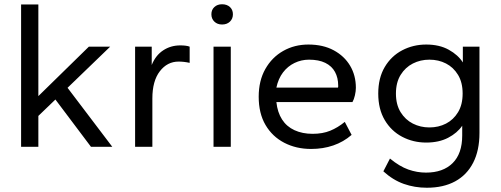

<svg xmlns="http://www.w3.org/2000/svg" viewBox="-20 -689 2349 901"><path d="M79 0V-668H160V-238L397 -470H497L297 -277L507 0H407L240 -222L160 -145V0Z M614 0V-470H692V-384Q710 -429 745.5 -452.5Q781 -476 826 -476Q840 -476 851.5 -474.5Q863 -473 870 -470V-394Q857 -397 844 -398.5Q831 -400 818 -400Q765 -400 730 -354.5Q695 -309 695 -227V0Z M982 0V-470H1063V0ZM1022 -574Q1000 -574 986 -587.5Q972 -601 972 -622Q972 -643 986 -656Q1000 -669 1022 -669Q1045 -669 1059 -656Q1073 -643 1073 -622Q1073 -601 1059 -587.5Q1045 -574 1022 -574Z M1440 10Q1370 10 1314 -19Q1258 -48 1226 -102.5Q1194 -157 1194 -235Q1194 -310 1225 -365Q1256 -420 1309 -450Q1362 -480 1427 -480Q1496 -480 1546 -453Q1596 -426 1623 -380.5Q1650 -335 1650 -277Q1650 -261 1645.5 -241.5Q1641 -222 1634 -210H1277Q1282 -162 1303.5 -128.5Q1325 -95 1362 -78Q1399 -61 1447 -61Q1494 -61 1529.5 -75.5Q1565 -90 1598 -117L1630 -56Q1592 -23 1544 -6.5Q1496 10 1440 10ZM1277 -278H1566Q1567 -280 1567 -282Q1567 -284 1567 -288Q1567 -324 1552 -351.5Q1537 -379 1506.5 -394Q1476 -409 1430 -409Q1394 -409 1362 -393.5Q1330 -378 1308 -349Q1286 -320 1277 -278Z M1983 192Q1926 192 1875 174Q1824 156 1779 115L1810 55Q1855 92 1896 106.5Q1937 121 1979 121Q2059 121 2104 76.5Q2149 32 2149 -53V-99Q2126 -65 2083 -42.5Q2040 -20 1980 -20Q1919 -20 1867.5 -47Q1816 -74 1785.5 -125.5Q1755 -177 1755 -250Q1755 -323 1785.5 -374.5Q1816 -426 1867.5 -453Q1919 -480 1980 -480Q2042 -480 2086 -455.5Q2130 -431 2152 -396V-470H2230V-65Q2230 17 2200.5 74.5Q2171 132 2116 162Q2061 192 1983 192ZM1995 -91Q2038 -91 2073 -109Q2108 -127 2129.5 -162.5Q2151 -198 2151 -250Q2151 -302 2129.5 -337.5Q2108 -373 2073 -391Q2038 -409 1995 -409Q1953 -409 1917.5 -391Q1882 -373 1860 -337.5Q1838 -302 1838 -250Q1838 -198 1860 -162.5Q1882 -127 1917.5 -109Q1953 -91 1995 -91Z"/></svg>

Font: Gantari
Style: Regular
Weight: 400
Designer: Anugrah Pasau
Foundry: Lafontype
Version: Version 1.000; ttfautohint (v1.8.3)